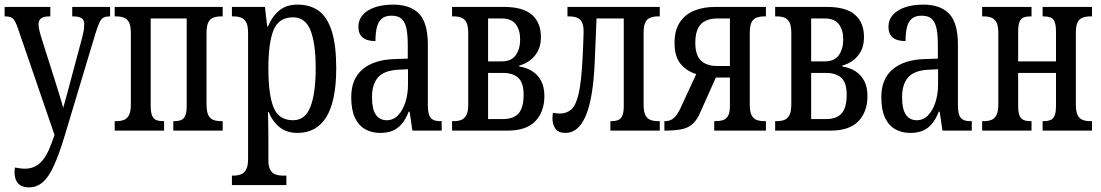

<svg xmlns="http://www.w3.org/2000/svg" viewBox="-20 -566 4772 832"><path d="M105 246Q85 246 71 238.5Q57 231 50 216Q43 201 43 181Q43 176 43.5 170.5Q44 165 45 160Q57 162 67.5 163.5Q78 165 88 165Q127 165 154.5 139.5Q182 114 204 53L234 -30L224 41L58 -442Q47 -475 36.5 -485Q26 -495 3 -495H0V-536H198V-495H195Q167 -495 157 -485.5Q147 -476 147 -462Q147 -449 151 -432.5Q155 -416 162 -394L214 -230Q224 -198 231.5 -174Q239 -150 246 -126.5Q253 -103 262 -71H246Q255 -103 261 -124Q267 -145 272 -163.5Q277 -182 283 -205L336 -403Q340 -418 342.5 -432Q345 -446 345 -460Q345 -480 333 -487.5Q321 -495 296 -495H293V-536H457V-495H455Q440 -495 430 -490.5Q420 -486 412 -470.5Q404 -455 394 -422L261 20Q237 100 214.5 150Q192 200 166 223Q140 246 105 246Z M477 0V-41H484Q502 -41 516 -46Q530 -51 538.5 -66.5Q547 -82 547 -113V-423Q547 -455 538.5 -470Q530 -485 516 -490Q502 -495 484 -495H477V-536H945V-495H938Q920 -495 905.5 -490Q891 -485 883 -470Q875 -455 875 -423V-113Q875 -82 883 -66.5Q891 -51 905.5 -46Q920 -41 938 -41H945V0H731V-41H736Q752 -41 764 -45.5Q776 -50 782.5 -64Q789 -78 789 -108V-486H633V-108Q633 -78 639.5 -64Q646 -50 658 -45.5Q670 -41 686 -41H691V0Z M985 236V195H992Q1009 195 1023 190Q1037 185 1046 169.5Q1055 154 1055 123V-423Q1055 -455 1046.5 -470Q1038 -485 1024 -490Q1010 -495 992 -495H985V-536H1128L1138 -451H1141Q1158 -493 1189 -519.5Q1220 -546 1269 -546Q1325 -546 1362 -518.5Q1399 -491 1418 -430Q1437 -369 1437 -270Q1437 -129 1394.5 -59.5Q1352 10 1269 10Q1223 10 1192 -14.5Q1161 -39 1144 -81H1141Q1142 -67 1142 -49Q1142 -31 1142.5 -10.5Q1143 10 1143 33V128Q1143 157 1152 171.5Q1161 186 1175 190.5Q1189 195 1204 195H1221V236ZM1250 -45Q1303 -45 1325.5 -104Q1348 -163 1348 -270Q1348 -378 1325.5 -434.5Q1303 -491 1250 -491Q1188 -491 1165.5 -436Q1143 -381 1143 -270Q1143 -156 1165.5 -100.5Q1188 -45 1250 -45Z M1627 10Q1591 10 1562.5 -6Q1534 -22 1518 -56Q1502 -90 1502 -145Q1502 -224 1551 -265.5Q1600 -307 1688 -310L1747 -312V-373Q1747 -411 1742 -439Q1737 -467 1722 -482.5Q1707 -498 1677 -498Q1648 -498 1633 -484Q1618 -470 1612.5 -445.5Q1607 -421 1607 -388Q1570 -388 1551.5 -403.5Q1533 -419 1533 -450Q1533 -480 1552 -501.5Q1571 -523 1605 -534.5Q1639 -546 1684 -546Q1758 -546 1796 -506.5Q1834 -467 1834 -372V-113Q1834 -85 1839 -69.5Q1844 -54 1856 -47.5Q1868 -41 1888 -41H1894V0H1767L1755 -82H1751Q1738 -49 1721 -29Q1704 -9 1681.5 0.5Q1659 10 1627 10ZM1656 -45Q1684 -45 1704.5 -66Q1725 -87 1736.5 -122.5Q1748 -158 1748 -200V-266L1708 -264Q1645 -261 1618.5 -231Q1592 -201 1592 -145Q1592 -93 1608.5 -69Q1625 -45 1656 -45Z M1939 0V-41H1946Q1964 -41 1978 -46Q1992 -51 2000.5 -66.5Q2009 -82 2009 -113V-423Q2009 -455 2000.5 -470Q1992 -485 1978 -490Q1964 -495 1946 -495H1939V-536H2164Q2246 -536 2285 -502Q2324 -468 2324 -405Q2324 -369 2310.5 -344Q2297 -319 2275.5 -303.5Q2254 -288 2230 -282V-278Q2262 -273 2286.5 -257.5Q2311 -242 2325 -215.5Q2339 -189 2339 -150Q2339 -82 2300 -41Q2261 0 2179 0ZM2095 -50H2159Q2206 -50 2227.5 -75Q2249 -100 2249 -155Q2249 -208 2225.5 -229Q2202 -250 2159 -250H2095ZM2095 -300H2154Q2196 -300 2215 -327Q2234 -354 2234 -395Q2234 -436 2215 -461Q2196 -486 2154 -486H2095Z M2431 10Q2400 10 2387 -8Q2374 -26 2374 -53Q2374 -59 2374.5 -65Q2375 -71 2376 -77Q2384 -76 2391.5 -75Q2399 -74 2406 -74Q2436 -74 2456 -92Q2476 -110 2487.5 -160Q2499 -210 2504 -305Q2505 -326 2506 -345.5Q2507 -365 2507.5 -381.5Q2508 -398 2508.5 -410.5Q2509 -423 2509 -430Q2509 -464 2495 -479.5Q2481 -495 2446 -495H2439V-536H2839V-495H2832Q2814 -495 2799.5 -490Q2785 -485 2777 -470Q2769 -455 2769 -423V-113Q2769 -82 2777 -66.5Q2785 -51 2799.5 -46Q2814 -41 2832 -41H2839V0H2625V-41H2630Q2646 -41 2658 -45.5Q2670 -50 2676.5 -64Q2683 -78 2683 -108V-486H2565L2557 -295Q2550 -137 2518 -63.5Q2486 10 2431 10Z M2859 0V-41H2862Q2885 -41 2900.5 -55Q2916 -69 2930 -100L2997 -245Q2955 -258 2929 -289.5Q2903 -321 2903 -380Q2903 -435 2926 -469.5Q2949 -504 2988.5 -520Q3028 -536 3079 -536H3299V-495H3292Q3274 -495 3259.5 -490Q3245 -485 3237 -470Q3229 -455 3229 -423V-113Q3229 -82 3237 -66.5Q3245 -51 3259.5 -46Q3274 -41 3292 -41H3299V0H3075V-41H3080Q3099 -41 3113 -45.5Q3127 -50 3135 -64Q3143 -78 3143 -108V-230H3052L3094 -257L3015 -80Q3001 -47 2982 -29.5Q2963 -12 2934 -6Q2905 0 2859 0ZM3089 -280H3143V-486H3089Q3041 -486 3017 -461Q2993 -436 2993 -380Q2993 -328 3017 -304Q3041 -280 3089 -280Z M3339 0V-41H3346Q3364 -41 3378 -46Q3392 -51 3400.5 -66.5Q3409 -82 3409 -113V-423Q3409 -455 3400.5 -470Q3392 -485 3378 -490Q3364 -495 3346 -495H3339V-536H3564Q3646 -536 3685 -502Q3724 -468 3724 -405Q3724 -369 3710.5 -344Q3697 -319 3675.5 -303.5Q3654 -288 3630 -282V-278Q3662 -273 3686.5 -257.5Q3711 -242 3725 -215.5Q3739 -189 3739 -150Q3739 -82 3700 -41Q3661 0 3579 0ZM3495 -50H3559Q3606 -50 3627.5 -75Q3649 -100 3649 -155Q3649 -208 3625.5 -229Q3602 -250 3559 -250H3495ZM3495 -300H3554Q3596 -300 3615 -327Q3634 -354 3634 -395Q3634 -436 3615 -461Q3596 -486 3554 -486H3495Z M3924 10Q3888 10 3859.5 -6Q3831 -22 3815 -56Q3799 -90 3799 -145Q3799 -224 3848 -265.5Q3897 -307 3985 -310L4044 -312V-373Q4044 -411 4039 -439Q4034 -467 4019 -482.5Q4004 -498 3974 -498Q3945 -498 3930 -484Q3915 -470 3909.5 -445.5Q3904 -421 3904 -388Q3867 -388 3848.5 -403.5Q3830 -419 3830 -450Q3830 -480 3849 -501.5Q3868 -523 3902 -534.5Q3936 -546 3981 -546Q4055 -546 4093 -506.5Q4131 -467 4131 -372V-113Q4131 -85 4136 -69.5Q4141 -54 4153 -47.5Q4165 -41 4185 -41H4191V0H4064L4052 -82H4048Q4035 -49 4018 -29Q4001 -9 3978.5 0.5Q3956 10 3924 10ZM3953 -45Q3981 -45 4001.5 -66Q4022 -87 4033.5 -122.5Q4045 -158 4045 -200V-266L4005 -264Q3942 -261 3915.5 -231Q3889 -201 3889 -145Q3889 -93 3905.5 -69Q3922 -45 3953 -45Z M4236 0V-41H4243Q4261 -41 4275 -46Q4289 -51 4297.5 -66.5Q4306 -82 4306 -113V-423Q4306 -455 4297.5 -470Q4289 -485 4275 -490Q4261 -495 4243 -495H4236V-536H4450V-495H4445Q4429 -495 4417 -491Q4405 -487 4398.5 -472.5Q4392 -458 4392 -428V-300H4556V-428Q4556 -458 4549.5 -472.5Q4543 -487 4531 -491Q4519 -495 4503 -495H4498V-536H4712V-495H4705Q4687 -495 4672.5 -490Q4658 -485 4650 -470Q4642 -455 4642 -423V-113Q4642 -82 4650 -66.5Q4658 -51 4672.5 -46Q4687 -41 4705 -41H4712V0H4498V-41H4503Q4519 -41 4531 -45.5Q4543 -50 4549.5 -64Q4556 -78 4556 -108V-250H4392V-108Q4392 -78 4398.5 -64Q4405 -50 4417 -45.5Q4429 -41 4445 -41H4450V0Z"/></svg>

Font: Noto Serif ExtraCondensed
Style: Regular
Weight: 400
Width: 2
Designer: Monotype Design Team
Foundry: Monotype Imaging Inc.
Version: Version 2.013